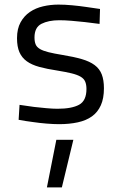

<svg xmlns="http://www.w3.org/2000/svg" viewBox="-20 -530 529 835"><path d="M413 -426Q381 -430 349 -434Q322 -437 292 -439.5Q262 -442 238 -442Q191 -442 160.5 -426.5Q130 -411 130 -367Q130 -349 135 -337Q140 -325 153.5 -317Q167 -309 191 -303Q215 -297 252 -291Q301 -283 335.5 -273Q370 -263 391.5 -247Q413 -231 422.5 -206.5Q432 -182 432 -146Q432 -102 418.5 -72Q405 -42 380 -24Q355 -6 318.5 2Q282 10 237 10Q213 10 182.5 7.5Q152 5 125 1Q93 -3 61 -9L65 -74Q97 -69 128 -65Q154 -62 182 -59.5Q210 -57 230 -57Q292 -57 324 -74.5Q356 -92 356 -143Q356 -162 350.5 -175Q345 -188 330.5 -196.5Q316 -205 291.5 -211Q267 -217 230 -223Q184 -230 151 -239Q118 -248 96.5 -263.5Q75 -279 64.5 -303Q54 -327 54 -364Q54 -405 69.5 -433Q85 -461 110 -478Q135 -495 167.5 -502.5Q200 -510 234 -510Q262 -510 294 -507Q326 -504 353 -500Q385 -496 415 -491ZM225 78H299L249 285H184Z"/></svg>

Font: Panefresco 400wt
Style: Regular
Weight: 400
Foundry: Campivisivi & Chank Co
Version: Version 1.002